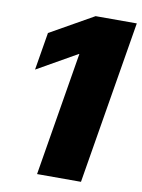

<svg xmlns="http://www.w3.org/2000/svg" viewBox="-83 -785 624 843"><g transform="rotate(10 229.0 -364.0)"><path d="M458 -727.5 337.4 0H141.6L232.9 -551.3H231L53.2 -450.2L81.1 -618.2L274.4 -727.5Z"/></g></svg>

Font: Inter 28pt Black
Style: Italic
Weight: 900
Italic angle: -9.3988°
Designer: Rasmus Andersson
Foundry: rsms
Version: Version 4.001;git-66647c0bb